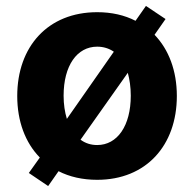

<svg xmlns="http://www.w3.org/2000/svg" viewBox="-20 -594 654 646"><path d="M307 11C472 11 575 -105 575 -271C575 -356 548 -427 500 -477L537 -530L471 -574L436 -524C399 -543 356 -553 307 -553C141 -553 38 -437 38 -271C38 -186 65 -114 114 -64L77 -12L142 32L177 -18C214 1 258 11 307 11ZM194 -272C194 -373 239 -437 307 -437C328 -437 347 -431 363 -420L205 -194C198 -217 194 -243 194 -272ZM251 -124 410 -349C416 -327 420 -301 420 -272C420 -171 375 -106 307 -106C286 -106 267 -112 251 -124Z"/></svg>

Font: Wafeq
Style: Bold
Weight: 700
Designer: Rasmus Andersson & Azza Alameddine
Foundry: Google & TypeTogether
Version: Version 3.000;FEAKit 1.0